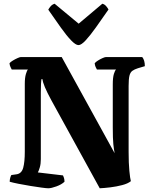

<svg xmlns="http://www.w3.org/2000/svg" viewBox="-20 -1010 822 1030"><path d="M239 0Q230 0 203.5 -3.5Q177 -7 143.5 -12.5Q110 -18 79.5 -24Q49 -30 32 -35Q32 -46 35 -56.5Q38 -67 41 -71L69 -75Q96 -79 104.5 -110Q113 -141 113 -196V-560Q113 -593 119 -613Q125 -633 130 -637H43Q41 -641 36.5 -650Q32 -659 31 -671Q37 -678 49.5 -685.5Q62 -693 74.5 -698.5Q87 -704 92 -704H311L595 -188Q591 -208 588 -236.5Q585 -265 585 -327V-557Q585 -594 591 -613.5Q597 -633 603 -637H500Q497 -642 493 -650.5Q489 -659 488 -671Q494 -678 506 -685.5Q518 -693 530.5 -698.5Q543 -704 549 -704H743Q757 -687 757 -655L720 -644Q701 -638 690 -630Q679 -622 674.5 -604Q670 -586 670 -549V-196Q670 -134 674 -93Q678 -52 682 -38Q666 -25 635.5 -17Q605 -9 572 -5Q539 -1 515 0L255 -473Q210 -556 208 -585H202Q201 -578 200 -560.5Q199 -543 199 -514V-156Q199 -131 193.5 -112Q188 -93 183 -85L318 -69Q320 -65 323 -56Q326 -47 326 -35Q310 -20 282.5 -10Q255 0 239 0ZM401 -768Q386 -768 361.5 -793.5Q337 -819 306 -862.5Q275 -906 239 -958Q243 -966 251.5 -976Q260 -986 273 -990L402 -883L529 -990Q541 -987 549.5 -977Q558 -967 562 -959Q526 -907 495 -863.5Q464 -820 440 -794Q416 -768 401 -768Z"/></svg>

Font: Texturina 72pt Black
Style: Regular
Weight: 900
Designer: Guillermo Torres Carreño
Foundry: Omnibus-Type
Version: Version 1.002; ttfautohint (v1.8.3)